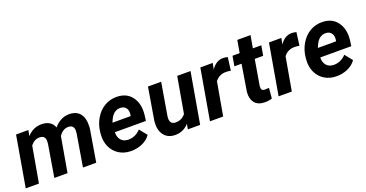

<svg xmlns="http://www.w3.org/2000/svg" viewBox="-34 -1265 3585 1882"><g transform="rotate(-20 1758.5 -324.0)"><path d="M221.2 -528.8 210 -468.8Q273.9 -540 364.7 -538.1Q413.6 -537.1 445.8 -515.6Q478 -494.1 489.3 -457.5Q559.1 -540 653.3 -538.1Q726.1 -536.6 762.9 -488.3Q799.8 -439.9 793.9 -348.6L793 -336.4L736.8 0H598.6L654.8 -337.4Q656.7 -355.5 656.2 -371.1Q652.8 -422.4 597.7 -423.8Q541 -423.8 500.5 -363.3L499 -352.1L437.5 0H299.8L356 -336.4Q357.9 -354.5 357.4 -370.1Q354 -421.9 299.3 -423.3Q247.1 -424.8 205.1 -374L139.2 0H1.5L92.8 -528.3Z M1097.2 9.8Q1027.8 9.3 974.4 -24.2Q920.9 -57.6 894.5 -116Q868.2 -174.3 874 -244.6L875.5 -264.2Q882.8 -341.3 920.4 -405.8Q958 -470.2 1017.1 -505.1Q1076.2 -540 1147.9 -538.1Q1250 -536.1 1302.5 -463.1Q1355 -390.1 1342.3 -278.3L1334.5 -218.3H1010.7Q1008.8 -167 1035.6 -136.2Q1062.5 -105.5 1108.9 -104.5Q1184.1 -102.5 1240.7 -162.6L1303.7 -84.5Q1273.9 -39.6 1217.8 -14.4Q1161.6 10.7 1097.2 9.8ZM1141.1 -424.3Q1103 -425.3 1073.5 -400.4Q1043.9 -375.5 1020.5 -314H1210L1212.9 -326.7Q1215.8 -346.2 1213.4 -363.8Q1208.5 -392.1 1189.5 -408Q1170.4 -423.8 1141.1 -424.3Z M1702.6 -54.7Q1644 11.2 1557.1 9.8Q1481 8.8 1441.9 -44.9Q1402.8 -98.6 1411.6 -186.5L1468.8 -528.3H1606.4L1548.3 -185.1Q1546.4 -168.9 1547.9 -154.8Q1552.7 -106 1602.1 -104.5Q1666 -102.5 1708 -153.8L1773.9 -528.3H1912.6L1820.8 0H1692.4Z M2285.2 -396Q2256.8 -400.9 2238.8 -400.9Q2165 -402.8 2122.1 -345.7L2061 0H1923.3L2015.1 -528.3L2144.5 -528.8L2131.8 -464.4Q2181.6 -539.1 2254.9 -539.1Q2275.4 -539.1 2302.7 -532.2Z M2585.9 -658.2 2563 -528.3H2650.9L2632.8 -424.8H2544.9L2500 -160.2Q2497.1 -135.3 2503.9 -122.1Q2510.7 -108.9 2537.1 -107.9Q2544.9 -107.4 2579.1 -110.4L2569.3 -2.4Q2532.7 9.8 2490.2 8.8Q2422.4 7.8 2389.2 -33.7Q2356 -75.2 2361.8 -146L2407.2 -424.8H2332.5L2350.6 -528.3H2425.3L2447.8 -658.2Z M3001 -396Q2972.7 -400.9 2954.6 -400.9Q2880.9 -402.8 2837.9 -345.7L2776.9 0H2639.2L2731 -528.3L2860.4 -528.8L2847.7 -464.4Q2897.5 -539.1 2970.7 -539.1Q2991.2 -539.1 3018.6 -532.2Z M3239.7 9.8Q3170.4 9.3 3116.9 -24.2Q3063.5 -57.6 3037.1 -116Q3010.7 -174.3 3016.6 -244.6L3018.1 -264.2Q3025.4 -341.3 3063 -405.8Q3100.6 -470.2 3159.7 -505.1Q3218.8 -540 3290.5 -538.1Q3392.6 -536.1 3445.1 -463.1Q3497.6 -390.1 3484.9 -278.3L3477.1 -218.3H3153.3Q3151.4 -167 3178.2 -136.2Q3205.1 -105.5 3251.5 -104.5Q3326.7 -102.5 3383.3 -162.6L3446.3 -84.5Q3416.5 -39.6 3360.4 -14.4Q3304.2 10.7 3239.7 9.8ZM3283.7 -424.3Q3245.6 -425.3 3216.1 -400.4Q3186.5 -375.5 3163.1 -314H3352.5L3355.5 -326.7Q3358.4 -346.2 3356 -363.8Q3351.1 -392.1 3332 -408Q3313 -423.8 3283.7 -424.3Z"/></g></svg>

Font: RobotoInd
Style: Bold Italic
Weight: 700
Italic angle: -12°
Designer: Google
Version: Version 2.001150; 2014